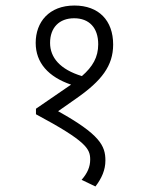

<svg xmlns="http://www.w3.org/2000/svg" viewBox="-20 -652 520 694"><path d="M249 -632C157 -632 109 -572 109 -497C109 -425 155 -374 237 -346C233 -343 229 -341 225 -338L110 -259V-239C293 -141 306 -114 306 -75C306 -49 296 -26 275 -2L325 22C348 -8 361 -38 361 -72C361 -125 341 -166 190 -250L257 -297C347 -360 389 -414 389 -491C389 -578 337 -632 249 -632ZM161 -497C161 -552 194 -586 248 -586C302 -586 335 -552 335 -492C335 -445 315 -411 276 -377C197 -401 161 -444 161 -497Z"/></svg>

Font: Noto Sans Devanagari SemiCondensed Light
Style: Regular
Weight: 300
Width: 4
Designer: Jelle Bosma - Monotype Design Team
Foundry: Monotype Imaging Inc.
Version: Version 2.004